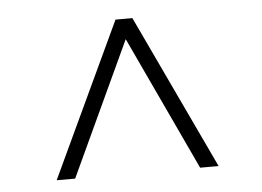

<svg xmlns="http://www.w3.org/2000/svg" viewBox="-37 -761 650 476"><g transform="rotate(-5 287.5 -523.0)"><path d="M443 -331 287 -664.5 132 -331H86L266 -715H308L489 -331Z"/></g></svg>

Font: Newsreader 72pt
Style: Bold
Weight: 700
Designer: Hugues Gentile
Foundry: Production Type
Version: Version 1.003; ttfautohint (v1.8.3)